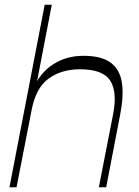

<svg xmlns="http://www.w3.org/2000/svg" viewBox="-20 -792 588 812"><path d="M20 0 169 -772H199L124 -382L122 -419Q150 -485 205.5 -520.5Q261 -556 333 -556Q409 -556 448 -527Q487 -498 495.5 -442.5Q504 -387 488 -306L429 0H398L458 -307Q477 -402 446.5 -450.5Q416 -499 318 -499Q240 -499 186 -460Q132 -421 114 -328L50 0Z"/></svg>

Font: Savate ExtraLight
Style: Italic
Weight: 200
Italic angle: -11°
Designer: Max Esnée
Foundry: Plomb Type
Version: Version 2.000